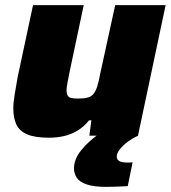

<svg xmlns="http://www.w3.org/2000/svg" viewBox="-20 -530 667 750"><path d="M173 8Q117 8 86.5 -5Q56 -18 44 -43.5Q32 -69 32 -107Q32 -129 37.5 -162Q43 -195 49 -229L109 -510H307L252 -250Q248 -230 244 -209Q240 -188 240 -178Q240 -164 244.5 -156.5Q249 -149 259 -147Q269 -145 285 -145Q309 -145 323 -149Q337 -153 345.5 -163.5Q354 -174 360 -193Q366 -212 371 -240L430 -510H627L519 0H329L337 -60H328Q307 -34 281.5 -19Q256 -4 228 2Q200 8 173 8ZM396 200Q347 200 319 190.5Q291 181 280 164.5Q269 148 269 128Q269 92 297 57Q325 22 371 -10L520 0Q501 8 481.5 22Q462 36 449 52Q436 68 436 82Q436 93 445.5 99Q455 105 480 105Q482 105 486.5 105Q491 105 498 104L479 197Q462 198 438 199Q414 200 396 200Z"/></svg>

Font: Saira SemiExpanded ExtraBold
Style: Italic
Weight: 800
Width: 6
Italic angle: -12°
Designer: Hector Gatti with collaboration of the Omnibus-Type team
Foundry: Omnibus-Type
Version: Version 1.101